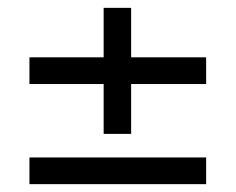

<svg xmlns="http://www.w3.org/2000/svg" viewBox="-20 -507 600 489"><path d="M55 -293V-361H244V-487H314V-361H505V-293H314V-166H244V-293ZM55 -106H505V-38H55Z"/></svg>

Font: TitilliumWeb-Regular
Style: Regular
Weight: 400
Version: Version 1.001;PS 57.000;hotconv 1.0.70;makeotf.lib2.5.55311